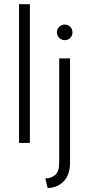

<svg xmlns="http://www.w3.org/2000/svg" viewBox="-20 -687 429 923"><path d="M71.5 0V-666.7H123.6V0ZM209 216.7 197.9 170.8Q224.3 170.8 244.4 154.9Q264.6 138.9 264.6 94.4V-406.2H316.7V94.4Q316.7 153.5 285.8 185.1Q254.9 216.7 209 216.7ZM291 -493.8Q280.6 -493.8 272.2 -499Q263.9 -504.2 258.7 -512.5Q253.5 -520.8 253.5 -531.2Q253.5 -542.4 258.7 -550.7Q263.9 -559 272.2 -563.9Q280.6 -568.8 291 -568.8Q302.1 -568.8 310.4 -563.9Q318.8 -559 323.6 -550.7Q328.5 -542.4 328.5 -531.2Q328.5 -520.8 323.6 -512.5Q318.8 -504.2 310.4 -499Q302.1 -493.8 291 -493.8Z"/></svg>

Font: Afacad Flux Light
Style: Regular
Weight: 300
Designer: Kristian Moeller
Foundry: Dicotype
Version: Version 1.100